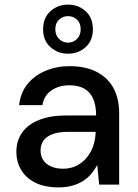

<svg xmlns="http://www.w3.org/2000/svg" viewBox="-20 -801 597 833"><path d="M235 12Q173 12 132 -9Q91 -30 71 -65Q51 -100 51 -142Q51 -191 76.5 -226.5Q102 -262 150.5 -281Q199 -300 266 -300H397Q397 -344 384 -373Q371 -402 345.5 -416.5Q320 -431 281 -431Q236 -431 203.5 -409Q171 -387 164 -345H63Q69 -399 99.5 -436.5Q130 -474 178 -494Q226 -514 281 -514Q351 -514 399.5 -489Q448 -464 472.5 -418.5Q497 -373 497 -311V0H410L402 -85Q391 -65 376 -47Q361 -29 340.5 -16Q320 -3 293.5 4.5Q267 12 235 12ZM254 -69Q286 -69 312 -82Q338 -95 356.5 -117.5Q375 -140 384.5 -168Q394 -196 395 -227V-229H276Q233 -229 206.5 -218.5Q180 -208 168 -190Q156 -172 156 -148Q156 -124 167.5 -106.5Q179 -89 201 -79Q223 -69 254 -69ZM275 -568Q231 -568 199 -596.5Q167 -625 167 -674Q167 -724 199 -752.5Q231 -781 275 -781Q320 -781 351.5 -752.5Q383 -724 383 -674Q383 -625 351.5 -596.5Q320 -568 275 -568ZM275 -616Q298 -616 314 -632Q330 -648 330 -674Q330 -701 314 -716Q298 -731 275 -731Q253 -731 236.5 -716Q220 -701 220 -674Q220 -648 236.5 -632Q253 -616 275 -616Z"/></svg>

Font: DM Sans 16pt Medium
Style: Regular
Weight: 500
Version: Version 4.004;gftools[0.9.30]